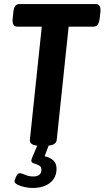

<svg xmlns="http://www.w3.org/2000/svg" viewBox="-20 -720 518 951"><path d="M178 2Q126 2 128 -28L187 -588H66Q38 -588 43 -630L46 -658Q48 -681 55.5 -690.5Q63 -700 78 -700H454Q482 -700 477 -658L474 -630Q471 -607 463.5 -597.5Q456 -588 442 -588H320L261 -27Q258 2 205 2ZM141 211Q122 211 101.5 206.5Q81 202 66.5 194.5Q52 187 52 179Q52 171 60 154.5Q68 138 77 138Q88 138 105 146Q122 154 145 154Q185 154 185 120Q185 105 172.5 99Q160 93 147.5 89Q135 85 135 76Q135 72 141 56.5Q147 41 168 -7H224L201 54Q227 59 243.5 74Q260 89 260 115Q260 160 228 185.5Q196 211 141 211Z"/></svg>

Font: Asap Condensed Condensed SemiBold
Style: Italic
Weight: 600
Width: 3
Italic angle: -6°
Designer: Pablo Cosgaya
Foundry: Omnibus-Type
Version: Version 3.001; ttfautohint (v1.8.4.7-5d5b)